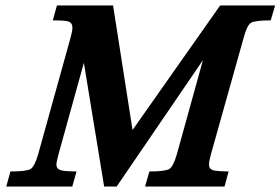

<svg xmlns="http://www.w3.org/2000/svg" viewBox="-20 -683 1027 703"><path d="M407.2 0H361.3L287.1 -453.1L194.8 -120.1Q187 -91.8 186.5 -80.6Q186.5 -64.5 202.6 -59.6Q216.3 -55.7 260.3 -55.2L244.6 0H2.9L18.1 -55.2Q77.6 -55.2 92.3 -64.5Q106.9 -73.7 119.6 -117.7L238.3 -544.9Q245.6 -570.8 245.1 -582Q245.1 -599.6 229.5 -604.5Q216.8 -608.4 173.3 -608.4L188.5 -663.1H394L465.3 -207L786.1 -663.1H987.3L971.2 -608.4Q913.6 -608.4 898.9 -599.4Q884.3 -590.3 872.6 -546.4L752.9 -120.1Q745.1 -91.8 745.1 -80.6Q745.1 -64.5 760.7 -59.6Q774.4 -55.7 816.9 -55.2L802.2 0H511.2L526.9 -55.2Q585.4 -55.2 600.1 -64.5Q614.7 -73.7 627.4 -117.7L723.1 -462.9Z"/></svg>

Font: Accordance
Style: Bold-Italic
Weight: 700
Italic angle: -11°
Version: Version 1.2 (build January 31, 2020) Miklal Software Solutio